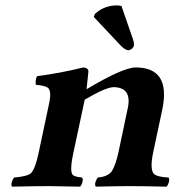

<svg xmlns="http://www.w3.org/2000/svg" viewBox="-20 -696 656 718"><path d="M434.1 -673.8 477.1 -549.8Q482.4 -534.2 480.5 -523.9Q475.1 -510.3 460 -507.8Q446.8 -509.3 429.2 -527.8L330.6 -632.8L335 -644Q364.7 -671.4 405.3 -675.3Q410.6 -675.8 414.6 -675.8Q425.8 -675.8 434.1 -673.8ZM253.9 -122.1Q239.3 -53.2 252.9 -41Q261.2 -34.7 286.6 -32.2Q293.5 -23.9 284.2 -4.4Q281.7 0 279.8 2Q193.4 0 163.1 0Q109.4 0 25.4 2Q18.6 -6.3 28.3 -25.4Q30.8 -29.8 32.7 -32.2Q82 -36.1 95.7 -48.3Q111.8 -64.5 124 -122.1L163.6 -309.1Q173.8 -356.4 158.7 -368.2Q147 -376 113.8 -378.9Q111.8 -397 118.2 -411.1Q205.6 -422.4 291.5 -443.8Q312 -441.9 310.5 -426.8Q310.5 -425.3 303.7 -362.3Q440.4 -443.8 487.3 -443.8Q619.6 -443.8 586.9 -286.1Q586.4 -284.7 586.4 -284.2L553.2 -127.9Q538.6 -59.1 557.6 -43.9Q570.8 -34.2 609.9 -32.2Q616.7 -23.9 607.4 -4.4Q605 0 602.5 2Q516.6 0 460.9 0Q421.4 0 338.4 2Q331.5 -6.3 341.3 -25.4Q343.8 -29.8 345.7 -32.2Q383.8 -35.2 398.4 -56.2Q412.1 -77.6 423.3 -127.9L458.5 -294.9Q472.7 -369.1 404.8 -370.1Q374 -369.1 296.9 -323.2Q296.9 -322.3 296.4 -321.3Z"/></svg>

Font: Linux Libertine Slanted O
Style: Bold Slanted
Weight: 700
Designer: Philipp H. Poll
Foundry: Philipp H. Poll
Version: Version 5.0.0